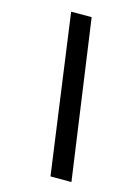

<svg xmlns="http://www.w3.org/2000/svg" viewBox="-111 -776 592 839"><g transform="rotate(15 185.0 -356.5)"><path d="M203.1 2.4 104 -716.3H196.8L297.9 2.4Z"/></g></svg>

Font: Open Sans SemiCondensed SemiBold
Style: Italic
Weight: 600
Width: 4
Italic angle: -12°
Designer: Monotype Design Team
Foundry: Monotype Imaging Inc.
Version: Version 3.000